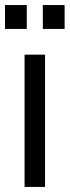

<svg xmlns="http://www.w3.org/2000/svg" viewBox="-24 -738 275 758"><path d="M-4.3 -623.8V-718.1H81.7V-623.8ZM145.1 -623.8V-718.1H231.1V-623.8ZM73 0V-522.2H153.8V0Z"/></svg>

Font: Puralecka Narrow
Style: Regular
Weight: 400
Designer: Hector Gatti, Marcela Romero, Pablo Cosgaya and Nicolas Silva
Version: Version 1.004;PS 001.004;hotconv 1.0.70;makeotf.lib2.5.58329